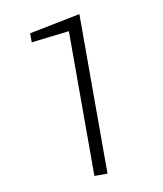

<svg xmlns="http://www.w3.org/2000/svg" viewBox="-81 -779 716 845"><g transform="rotate(-10 277.0 -356.5)"><path d="M331.1 0H272.5V-647L103 -627V-667.5L331.1 -712.9Z"/></g></svg>

Font: Roboto Web
Style: Light
Weight: 300
Designer: Google
Version: Version 1.200310; 2013